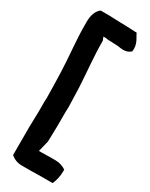

<svg xmlns="http://www.w3.org/2000/svg" viewBox="-204 -698 672 860"><g transform="rotate(30 132.0 -268.0)"><path d="M11 -565C11 -484 22 -402 24 -325C25 -282 27 -239 27 -194C26 -190 26 -181 26 -176V-124C26 -98 24 -71 24 -43V100C40 113 59 122 86 121H124C142 121 163 120 178 120H240C249 101 255 77 255 50V42C241 32 222 25 200 25H180C163 25 142 26 127 26H115L129 -31V-33C129 -57 131 -83 131 -111V-161C131 -178 131 -194 132 -209V-210C131 -243 130 -277 129 -309C125 -387 116 -465 116 -542V-545L109 -562H123C125 -562 132 -559 144 -560C157 -560 171 -558 186 -558C200 -556 230 -549 250 -566L254 -569C260 -606 241 -628 233 -644L229 -652H221C195 -653 167 -655 139 -655C121 -655 103 -657 82 -657H40C18 -640 11 -612 11 -580Z"/></g></svg>

Font: SolarCharger
Style: 950
Weight: 900
Designer: Mew Too
Foundry: Cannot Into Space Fonts/KineticPlasma Fonts
Version: Version 1.100